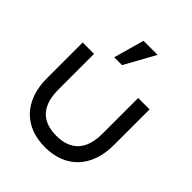

<svg xmlns="http://www.w3.org/2000/svg" viewBox="-168 -658 750 750"><g transform="rotate(45 207.5 -283.0)"><path d="M392.1 -196.8Q392.1 -150.4 379.2 -113.8Q366.2 -77.1 342 -51.8Q317.9 -26.4 283.7 -13.2Q249.5 0 207.5 0Q165 0 130.9 -13.2Q96.7 -26.4 72.5 -51.8Q48.3 -77.1 35.4 -113.8Q22.5 -150.4 22.5 -196.8V-393.6H85.4V-196.8Q85.4 -129.9 116.2 -96.4Q147 -63 207.5 -63Q266.6 -63 297.9 -96.2Q329.1 -129.4 329.1 -196.8V-393.6H392.1ZM263.7 -566.4 193.8 -439.9H150.4L186 -566.4Z"/></g></svg>

Font: Fibel Sued LRS
Style: Regular
Weight: 400
Designer: Peter Wiegel
Foundry: Peter Wiegel
Version: Version 000.000